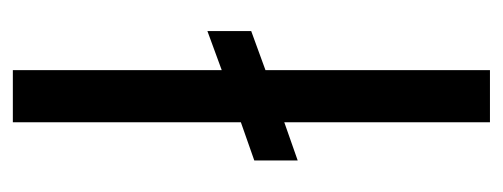

<svg xmlns="http://www.w3.org/2000/svg" viewBox="-262 -521 783 299"><g transform="rotate(-90 129.5 -371.5)"><path d="M88.6 0V-320.3L29.1 -299.4V-367L88.6 -387.9V-743H169.8V-417.7L230.6 -440V-371.8L169.8 -349.6V0Z"/></g></svg>

Font: Saira Thin
Style: Regular
Weight: 100
Designer: Hector Gatti with collaboration of the Omnibus-Type team
Foundry: Omnibus-Type
Version: Version 1.101